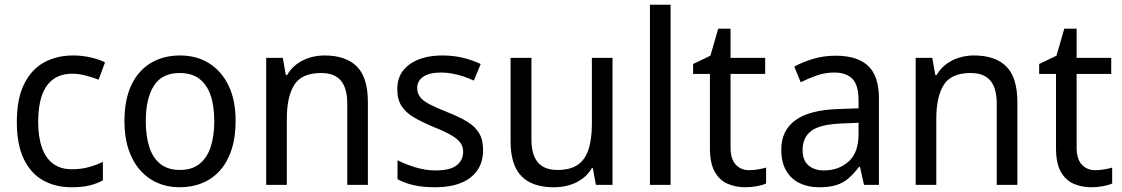

<svg xmlns="http://www.w3.org/2000/svg" viewBox="-20 -780 4733 810"><path d="M282 10Q214 10 162 -19Q110 -48 80.5 -109Q51 -170 51 -265Q51 -364 82 -426Q113 -488 166.5 -517Q220 -546 288 -546Q327 -546 363.5 -537.5Q400 -529 423 -517L396 -444Q373 -453 342.5 -461Q312 -469 286 -469Q237 -469 205 -446Q173 -423 157 -378Q141 -333 141 -266Q141 -202 157 -157Q173 -112 204.5 -89Q236 -66 282 -66Q323 -66 355 -75Q387 -84 414 -97V-19Q388 -5 357 2.5Q326 10 282 10Z M974 -269Q974 -202 957.5 -150.5Q941 -99 910 -63Q879 -27 835 -8.5Q791 10 737 10Q687 10 644.5 -8.5Q602 -27 570.5 -63Q539 -99 522 -150.5Q505 -202 505 -269Q505 -358 533.5 -419.5Q562 -481 615 -513.5Q668 -546 740 -546Q809 -546 861.5 -513.5Q914 -481 944 -419.5Q974 -358 974 -269ZM595 -269Q595 -206 610 -159.5Q625 -113 657 -88Q689 -63 739 -63Q789 -63 821 -88Q853 -113 868.5 -159.5Q884 -206 884 -269Q884 -333 868.5 -378Q853 -423 821 -447.5Q789 -472 738 -472Q663 -472 629 -418Q595 -364 595 -269Z M1349 -546Q1439 -546 1485.5 -499.5Q1532 -453 1532 -349V0H1445V-343Q1445 -408 1418 -440Q1391 -472 1335 -472Q1253 -472 1221.5 -422Q1190 -372 1190 -278V0H1103V-536H1173L1186 -463H1191Q1207 -491 1232 -509.5Q1257 -528 1287 -537Q1317 -546 1349 -546Z M2018 -148Q2018 -96 1993.5 -61Q1969 -26 1924 -8Q1879 10 1816 10Q1763 10 1724.5 1Q1686 -8 1657 -24V-104Q1688 -88 1731 -74.5Q1774 -61 1818 -61Q1879 -61 1906.5 -82.5Q1934 -104 1934 -140Q1934 -160 1923.5 -176Q1913 -192 1886.5 -208Q1860 -224 1810 -244Q1762 -264 1727.5 -284Q1693 -304 1674.5 -332Q1656 -360 1656 -404Q1656 -472 1708.5 -509Q1761 -546 1846 -546Q1892 -546 1932 -536.5Q1972 -527 2008 -510L1979 -440Q1958 -450 1935 -457.5Q1912 -465 1888.5 -469.5Q1865 -474 1841 -474Q1792 -474 1766 -456.5Q1740 -439 1740 -409Q1740 -387 1752 -371Q1764 -355 1791.5 -340.5Q1819 -326 1867 -307Q1915 -288 1949 -268Q1983 -248 2000.5 -219.5Q2018 -191 2018 -148Z M2564 -536V0H2494L2481 -71H2477Q2461 -43 2435.5 -25Q2410 -7 2380 1.5Q2350 10 2317 10Q2257 10 2216 -10.5Q2175 -31 2154.5 -74Q2134 -117 2134 -185V-536H2222V-191Q2222 -127 2249 -95Q2276 -63 2332 -63Q2387 -63 2418.5 -85.5Q2450 -108 2463.5 -151.5Q2477 -195 2477 -257V-536Z M2809 0H2722V-760H2809Z M3140 -62Q3159 -62 3179 -65.5Q3199 -69 3212 -73V-6Q3198 1 3172.5 5.5Q3147 10 3124 10Q3084 10 3050 -4.5Q3016 -19 2995.5 -55Q2975 -91 2975 -156V-468H2904V-510L2977 -545L3010 -659H3062V-536H3208V-468H3062V-158Q3062 -109 3084 -85.5Q3106 -62 3140 -62Z M3505 -545Q3597 -545 3642.5 -502Q3688 -459 3688 -365V0H3625L3608 -76H3604Q3582 -47 3559.5 -27.5Q3537 -8 3507.5 1Q3478 10 3435 10Q3390 10 3354 -7Q3318 -24 3297 -59.5Q3276 -95 3276 -149Q3276 -229 3335 -272.5Q3394 -316 3517 -320L3602 -323V-355Q3602 -422 3575.5 -448Q3549 -474 3500 -474Q3461 -474 3425.5 -461.5Q3390 -449 3358 -433L3331 -499Q3365 -518 3410 -531.5Q3455 -545 3505 -545ZM3529 -259Q3437 -255 3401.5 -227Q3366 -199 3366 -148Q3366 -103 3391 -82Q3416 -61 3456 -61Q3518 -61 3560 -98.5Q3602 -136 3602 -214V-262Z M4089 -546Q4179 -546 4225.5 -499.5Q4272 -453 4272 -349V0H4185V-343Q4185 -408 4158 -440Q4131 -472 4075 -472Q3993 -472 3961.5 -422Q3930 -372 3930 -278V0H3843V-536H3913L3926 -463H3931Q3947 -491 3972 -509.5Q3997 -528 4027 -537Q4057 -546 4089 -546Z M4600 -62Q4619 -62 4639 -65.5Q4659 -69 4672 -73V-6Q4658 1 4632.5 5.5Q4607 10 4584 10Q4544 10 4510 -4.5Q4476 -19 4455.5 -55Q4435 -91 4435 -156V-468H4364V-510L4437 -545L4470 -659H4522V-536H4668V-468H4522V-158Q4522 -109 4544 -85.5Q4566 -62 4600 -62Z"/></svg>

Font: Noto Sans Display
Style: Regular
Weight: 400
Designer: Monotype Design Team
Foundry: Monotype Imaging Inc.
Version: Version 2.003